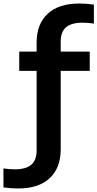

<svg xmlns="http://www.w3.org/2000/svg" viewBox="-94 -838 552 1088"><path d="M9 230Q-33.5 230 -74.5 224V116.5Q-55.5 119 -41 120.2Q-26.5 121.5 -10.5 121.5Q53 121.5 83.2 95.5Q113.5 69.5 113.5 14V-436.5H15V-545.5H113.5V-596Q113.5 -701.5 176 -759.8Q238.5 -818 354.5 -818Q397 -818 438 -812V-704.5Q419 -707 404.5 -708.2Q390 -709.5 374.5 -709.5Q310.5 -709.5 280.2 -683.5Q250 -657.5 250 -602V-545.5H414.5V-436.5H250V8Q250 113.5 187.5 171.8Q125 230 9 230Z"/></svg>

Font: Encode Sans SmExp SmBold
Style: Regular
Weight: 600
Width: 6
Designer: Multiple Designers
Foundry: Impallari Type
Version: Version 3.002; ttfautohint (v1.8.3) -l 8 -r 50 -G 200 -x 14 